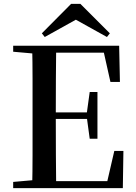

<svg xmlns="http://www.w3.org/2000/svg" viewBox="-20 -971 700 991"><path d="M395 -951 547 -799 532 -780 336 -889H407L211 -780L196 -799L347 -951ZM48 0V-32L195 -45H208V0ZM146 0Q148 -85 148 -170.5Q148 -256 148 -342V-393Q148 -479 148 -564.5Q148 -650 146 -735H270Q269 -651 268.5 -564Q268 -477 268 -384V-359Q268 -261 268.5 -173.5Q269 -86 270 0ZM208 0V-36H587L527 -6L570 -192H617L614 0ZM208 -357V-391H452V-357ZM443 -255 428 -366V-387L443 -496H483V-255ZM48 -704V-735H208V-691H195ZM550 -548 509 -731 568 -699H208V-735H595L599 -548Z"/></svg>

Font: Noto Serif TC SemiBold
Style: Regular
Weight: 600
Version: Version 2.002-H1;hotconv 1.1.0;makeotfexe 2.6.0